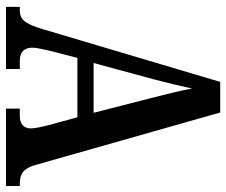

<svg xmlns="http://www.w3.org/2000/svg" viewBox="-77 -677 754 640"><g transform="rotate(90 300.0 -357.0)"><path d="M3 0H210V-46H182C151 -46 139 -63 139 -88C139 -106 147 -133 150 -149L173 -238H371L398 -139C402 -122 408 -98 408 -83C408 -59 393 -46 366 -46H342V0H600V-46H592C559 -46 541 -59 530 -98L355 -714H253L77 -122C59 -60 43 -46 14 -46H3ZM190 -292 244 -491C256 -536 267 -582 275 -620C282 -581 294 -536 307 -483L356 -292Z"/></g></svg>

Font: Noto Serif Lao ExtraCondensed SemiBold
Style: Regular
Weight: 600
Width: 2
Designer: Monotype Design Team
Foundry: Monotype Imaging Inc.
Version: Version 2.003